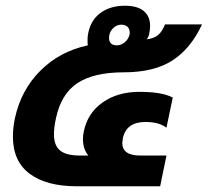

<svg xmlns="http://www.w3.org/2000/svg" viewBox="-20 -649 724 669"><path d="M25 -173Q25 -205 32 -237Q53 -335 120.5 -402.5Q188 -470 286 -491Q285 -496 285 -507Q285 -519 286 -525Q293 -575 327.5 -602Q362 -629 415 -629Q459 -629 481 -610.5Q503 -592 503 -559Q503 -546 500 -532Q498 -520 491 -512Q517 -515 531 -527Q545 -539 555 -564H684Q645 -480 581 -438.5Q517 -397 411 -397Q307 -397 250 -359.5Q193 -322 175 -237Q168 -206 168 -181Q168 -142 189.5 -124.5Q211 -107 259 -107H288Q269 -129 269 -165Q269 -178 272 -191Q285 -255 337.5 -292Q390 -329 466 -329Q545 -329 582 -309L560 -204Q534 -224 487 -224Q420 -224 408 -167Q406 -155 406 -151Q406 -107 469 -107H560L538 0H247Q142 0 83.5 -43.5Q25 -87 25 -173ZM431 -527Q432 -530 432 -535Q432 -548 424.5 -555.5Q417 -563 402 -563Q388 -563 376 -552.5Q364 -542 361 -527Q360 -523 360 -516Q360 -505 366.5 -498Q373 -491 387 -491Q402 -491 414.5 -501.5Q427 -512 431 -527Z"/></svg>

Font: Prompt Semibold
Style: Italic
Weight: 600
Italic angle: -12°
Designer: Katatrad Team
Foundry: CadsonDemak
Version: Version 1.000